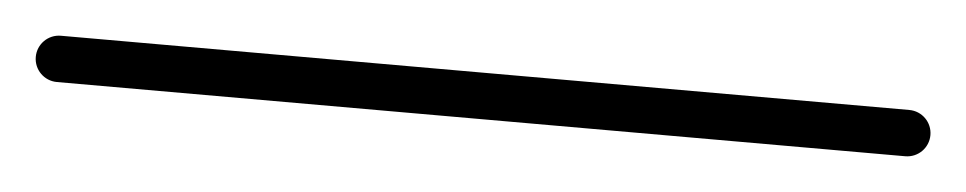

<svg xmlns="http://www.w3.org/2000/svg" viewBox="-37 -62 624 124"><g transform="rotate(5 275.0 0.0)"><path d="M0 -15C-8.3 -15 -15 -8.3 -15 0C-15 8.3 -8.3 15 0 15C183.3 15 366.7 15 550 15C558.3 15 565 8.3 565 0C565 -8.3 558.3 -15 550 -15C366.7 -15 183.3 -15 0 -15Z"/></g></svg>

Font: FRB American Cursive Just Baseline
Style: Italic
Weight: 400
Italic angle: -25°
Version: Version 2.0;Modular Font Editor K font №1